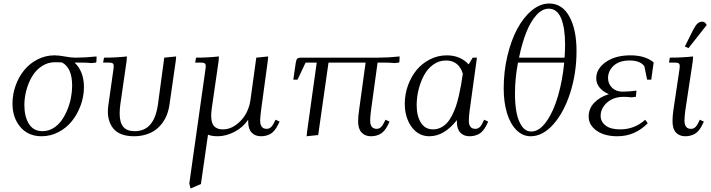

<svg xmlns="http://www.w3.org/2000/svg" viewBox="-20 -766 4031 1089"><path d="M50.8 -178.2Q50.8 -231 68.6 -280.8Q86.4 -330.6 117.4 -368.4Q148.4 -406.2 193.4 -429.2Q238.3 -452.1 289.1 -452.1Q313 -452.1 348.1 -445.6Q383.3 -439 407.2 -439Q462.9 -439 527.8 -445.8L526.9 -418L524.9 -411.1L500 -408.2Q473.1 -411.1 431.2 -411.1H402.8Q456.1 -360.8 456.1 -272Q456.1 -219.2 437.7 -168.9Q419.4 -118.7 388.2 -79.6Q356.9 -40.5 311.8 -16.8Q266.6 6.8 215.8 6.8Q140.1 6.8 95.5 -45.7Q50.8 -98.1 50.8 -178.2ZM118.2 -169.9Q118.2 -105.5 143.8 -63.7Q169.4 -22 221.2 -22Q252.9 -22 280.8 -38.3Q308.6 -54.7 327.9 -81.3Q347.2 -107.9 361.3 -141.8Q375.5 -175.8 382.3 -211.2Q389.2 -246.6 389.2 -279.8Q389.2 -381.8 331.1 -412.1Q316.9 -413.1 292 -413.1Q251 -413.1 217 -390.6Q183.1 -368.2 162.1 -332.5Q141.1 -296.9 129.6 -254.4Q118.2 -211.9 118.2 -169.9Z M564.9 -411.1 569.8 -439Q636.7 -439 699.7 -445.8L697.8 -418L662.6 -174.8Q658.7 -147.9 658.7 -122.1Q658.7 -71.3 679.2 -46.6Q699.7 -22 743.7 -22Q799.8 -22 832.5 -59.8Q865.2 -97.7 876 -174.8L911.6 -439L979 -445.8L977.1 -421.9L940.9 -169.9Q937 -143.6 928.2 -119.1Q919.4 -94.7 903.1 -71.5Q886.7 -48.3 864.7 -31.2Q842.8 -14.2 810.5 -3.7Q778.3 6.8 739.7 6.8Q699.2 6.8 669.4 -4.6Q639.6 -16.1 623.3 -36.4Q606.9 -56.6 599.4 -80.8Q591.8 -105 591.8 -133.8Q591.8 -151.4 594.7 -169.9L622.1 -363.8Q625 -380.9 625 -391.1Q625 -402.8 618.7 -407Q612.3 -411.1 594.7 -411.1Z M1053.7 274.9 1144 -363.8Q1147 -380.9 1147 -391.1Q1147 -402.8 1140.6 -407Q1134.3 -411.1 1116.7 -411.1H1086.9L1091.8 -439Q1158.7 -439 1221.7 -445.8L1219.7 -418L1181.6 -154.8Q1177.7 -124.5 1177.7 -110.8Q1177.7 -85.9 1183.6 -69.3Q1189.5 -52.7 1200 -45.2Q1210.4 -37.6 1220.9 -34.9Q1231.4 -32.2 1245.6 -32.2Q1296.9 -32.2 1343.8 -79.6Q1390.6 -127 1400.9 -201.2L1433.6 -439L1501 -445.8L1499 -421.9L1460.9 -141.1Q1455.6 -100.6 1455.6 -82Q1455.6 -35.2 1492.7 -35.2Q1516.6 -35.2 1531.7 -64.9L1543 -86.9L1565.9 -76.2L1554.7 -54.2Q1536.6 -19 1513.2 -6.1Q1489.7 6.8 1460 6.8Q1427.2 6.8 1407.5 -13.9Q1387.7 -34.7 1387.7 -76.2V-86.9Q1356.9 -42 1308.8 -17.6Q1260.7 6.8 1214.8 6.8Q1182.1 6.8 1159.7 -2L1119.6 277.8L1061 303.2Z M1643.6 -314 1657.7 -411.1Q1660.2 -427.2 1666 -433.1Q1671.9 -439 1688.5 -439H2125.5Q2181.6 -439 2246.6 -445.8L2245.6 -418L2243.7 -411.1L2218.3 -408.2Q2191.4 -411.1 2149.4 -411.1H2121.6L2084.5 -141.1Q2079.6 -104.5 2079.6 -82Q2079.6 -35.2 2116.7 -35.2Q2140.1 -35.2 2155.3 -64.9L2166.5 -86.9L2189.5 -76.2L2178.7 -54.2Q2160.6 -19 2137 -6.1Q2113.3 6.8 2083.5 6.8Q2050.8 6.8 2031 -14.2Q2011.2 -35.2 2011.2 -78.1Q2011.2 -104.5 2016.6 -141.1L2053.7 -411.1H1843.3L1784.7 0L1719.2 6.8L1721.7 -19L1776.4 -411.1H1713.4L1667.5 -314Z M2275.9 -178.2Q2275.9 -231 2293.7 -280.8Q2311.5 -330.6 2342.5 -368.4Q2373.5 -406.2 2418.5 -429.2Q2463.4 -452.1 2514.2 -452.1Q2590.3 -452.1 2638.2 -400.9L2661.1 -439H2685.1L2644 -141.1Q2639.2 -104.5 2639.2 -82Q2639.2 -35.2 2676.3 -35.2Q2700.2 -35.2 2715.3 -64.9L2726.1 -86.9L2749 -76.2L2738.3 -54.2Q2720.2 -19 2696.5 -6.1Q2672.9 6.8 2643.1 6.8Q2610.4 6.8 2590.8 -13.9Q2571.3 -34.7 2571.3 -76.2V-85Q2500 6.8 2415 6.8Q2353.5 6.8 2314.7 -46.1Q2275.9 -99.1 2275.9 -178.2ZM2343.3 -169.9Q2343.3 -108.4 2367.2 -70.3Q2391.1 -32.2 2436 -32.2Q2459.5 -32.2 2479.7 -42.2Q2500 -52.2 2515.1 -68.6Q2530.3 -85 2543.2 -110.1Q2556.2 -135.3 2565.2 -160.9Q2574.2 -186.5 2582 -220.7Q2589.8 -254.9 2595 -283.4Q2600.1 -312 2605 -348.1Q2582 -422.9 2509.3 -422.9Q2470.2 -422.9 2437.7 -399.7Q2405.3 -376.5 2385.3 -339.4Q2365.2 -302.2 2354.2 -258.3Q2343.3 -214.4 2343.3 -169.9Z M2836.9 -265.1Q2836.9 -359.9 2857.9 -448.5Q2878.9 -537.1 2913.8 -602.3Q2948.7 -667.5 2996.3 -706.8Q3043.9 -746.1 3095.2 -746.1Q3168.5 -746.1 3209.2 -672.6Q3250 -599.1 3250 -476.1Q3250 -352.1 3214.4 -240.2Q3178.7 -128.4 3118.4 -60.8Q3058.1 6.8 2990.2 6.8Q2943.8 6.8 2908.7 -28.8Q2873.5 -64.5 2855.2 -125.7Q2836.9 -187 2836.9 -265.1ZM2900.9 -234.9Q2900.9 -173.8 2909.9 -127Q2918.9 -80.1 2940.2 -50Q2961.4 -20 2993.2 -20Q3039.1 -20 3079.3 -76.9Q3119.6 -133.8 3145 -221.7Q3170.4 -309.6 3180.2 -411.1H2918Q2900.9 -322.8 2900.9 -234.9ZM2923.8 -439H3182.1Q3185.1 -475.1 3185.1 -512.2Q3185.1 -608.4 3162.4 -662.6Q3139.6 -716.8 3092.3 -716.8Q3055.2 -716.8 3022 -679.9Q2988.8 -643.1 2964.6 -581.5Q2940.4 -520 2923.8 -439Z M3318.8 -105Q3318.8 -150.4 3350.8 -183.6Q3382.8 -216.8 3433.6 -231.9Q3399.4 -246.1 3380.6 -269.5Q3361.8 -293 3361.8 -321.8Q3361.8 -376 3416 -414.1Q3470.2 -452.1 3555.7 -452.1Q3640.1 -452.1 3687.5 -412.1L3673.8 -314H3650.4L3634.8 -390.1Q3611.8 -422.9 3550.8 -422.9Q3492.2 -422.9 3460.4 -393.1Q3428.7 -363.3 3428.7 -323.2Q3428.7 -291 3451.4 -268.6Q3474.1 -246.1 3511.7 -246.1Q3545.4 -246.1 3589.8 -252L3587.4 -224.1L3586.4 -216.8L3561.5 -213.9Q3536.1 -216.8 3518.6 -216.8Q3459.5 -216.8 3423.1 -184.1Q3386.7 -151.4 3386.7 -108.9Q3386.7 -76.2 3414.8 -54.2Q3442.9 -32.2 3497.6 -32.2Q3579.1 -32.2 3639.6 -86.9L3653.8 -66.9Q3581.1 6.8 3482.4 6.8Q3408.2 6.8 3363.5 -25.1Q3318.8 -57.1 3318.8 -105Z M3774.4 -411.1 3779.3 -439Q3848.1 -439 3911.1 -445.8L3909.2 -418L3867.2 -141.1Q3862.3 -104.5 3862.3 -82Q3862.3 -35.2 3899.4 -35.2Q3923.3 -35.2 3938.5 -64.9L3949.2 -86.9L3972.2 -76.2L3961.4 -54.2Q3943.4 -19 3919.7 -6.1Q3896 6.8 3866.2 6.8Q3833.5 6.8 3814 -14.2Q3794.4 -35.2 3794.4 -78.1Q3794.4 -107.9 3799.3 -141.1L3832.5 -363.8Q3835.4 -380.9 3835.4 -391.1Q3835.4 -402.8 3829.1 -407Q3822.8 -411.1 3805.2 -411.1ZM3864.3 -502 3910.2 -594.2Q3923.8 -621.1 3935.8 -632.1Q3947.8 -643.1 3963.4 -643.1Q3979 -643.1 3988.3 -624L3885.3 -493.2Z"/></svg>

Font: Dihjauti S
Style: Italic
Weight: 400
Italic angle: -9°
Designer: T. Christopher White
Version: Version 3.0.0